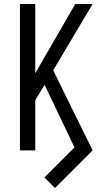

<svg xmlns="http://www.w3.org/2000/svg" viewBox="-20 -755 540 964"><path d="M256 189 203 136 354 -15 204 -329 157 -252V0H80V-735H157V-387L358 -735H445L247 -402L445 0Z"/></svg>

Font: Iosevka Custom
Style: Regular
Weight: 400
Monospace: yes
Designer: Belleve Invis
Foundry: Belleve Invis
Version: Version 32.5.0; ttfautohint (v1.8.4)